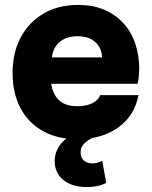

<svg xmlns="http://www.w3.org/2000/svg" viewBox="-20 -557 615 779"><path d="M296 8Q214 8 154.5 -25Q95 -58 63 -118.5Q31 -179 31 -261Q31 -343 64 -405Q97 -467 156.5 -502Q216 -537 297 -537Q356 -537 401.5 -518Q447 -499 479.5 -464Q512 -429 528.5 -381Q545 -333 545 -276Q544 -261 543 -246.5Q542 -232 538 -217H188Q191 -192 203 -171Q215 -150 237 -138Q259 -126 293 -126Q317 -126 336.5 -131.5Q356 -137 369 -147.5Q382 -158 386 -171H542Q529 -108 492 -68.5Q455 -29 404 -10.5Q353 8 296 8ZM191 -324H394Q394 -345 383.5 -365Q373 -385 351 -397.5Q329 -410 294 -410Q260 -410 237 -397Q214 -384 203 -364Q192 -344 191 -324ZM333 202Q273 202 237.5 173.5Q202 145 202 97Q202 60 224 30.5Q246 1 280 -13L368 -2Q343 6 325 22Q307 38 307 61Q307 83 320.5 94.5Q334 106 355 106Q366 106 376 103Q386 100 395 96L411 185Q392 195 371.5 198.5Q351 202 333 202Z"/></svg>

Font: Onest ExtraBold
Style: Regular
Weight: 800
Designer: Dmitri Voloshin, Andrey Kudryavtsev
Foundry: Dmitri Voloshin, Andrey Kudryavtsev
Version: Version 1.000;gftools[0.9.33]